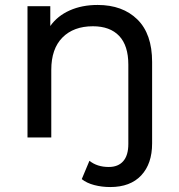

<svg xmlns="http://www.w3.org/2000/svg" viewBox="-20 -555 721 775"><path d="M534.5 -476.5C494.8 -515.5 441.3 -535 374 -535C332 -535 294.5 -527.7 261.5 -513C228.5 -498.3 202.3 -477.3 183 -450V-530H91V0H187V-273C187 -329.7 202 -373.2 232 -403.5C262 -433.8 303 -449 355 -449C401 -449 436.3 -436 461 -410C485.7 -384 498 -345.3 498 -294V26C498 56.7 491.2 79.8 477.5 95.5C463.8 111.2 444.3 119 419 119C387.7 119 361.7 110.7 341 94L310 168C323.3 178.7 340.2 186.7 360.5 192C380.8 197.3 402.3 200 425 200C479 200 520.7 184.3 550 153C579.3 121.7 594 78.7 594 24V-305C594 -380.3 574.2 -437.5 534.5 -476.5Z"/></svg>

Font: Rookery
Style: Regular
Weight: 400
Designer: Ryan Kimball / Julieta Ulanovsky
Foundry: Motorola Mobility LLC.
Version: Version 1.0